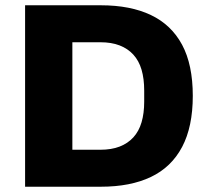

<svg xmlns="http://www.w3.org/2000/svg" viewBox="-20 -707 795 727"><path d="M75 0V-687H362Q474 -687 551.5 -650Q629 -613 669.5 -537.5Q710 -462 710 -344Q710 -227 669.5 -150.5Q629 -74 551.5 -37Q474 0 362 0ZM254 -140H360Q402 -140 433 -152Q464 -164 485 -187Q506 -210 516 -244Q526 -278 526 -322V-364Q526 -409 516 -443Q506 -477 485 -500Q464 -523 433 -535Q402 -547 360 -547H254Z"/></svg>

Font: Archivo SemiBold ExtraBold
Style: Regular
Weight: 800
Version: Version 2.001